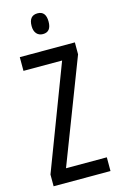

<svg xmlns="http://www.w3.org/2000/svg" viewBox="-137 -972 635 1027"><g transform="rotate(-15 180.5 -458.0)"><path d="M341 0H26V-65L244 -638H30V-714H335V-648L115 -76H341ZM182 -916Q228 -916 228 -858Q228 -801 182 -801Q160 -801 147 -816Q134 -831 134 -858Q134 -916 182 -916Z"/></g></svg>

Font: Noto Sans Lao ExtraCondensed
Style: Regular
Weight: 400
Width: 2
Designer: Monotype Design Team
Foundry: Monotype Imaging Inc.
Version: Version 2.003; ttfautohint (v1.8.4.7-5d5b)